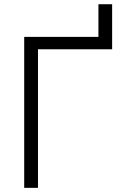

<svg xmlns="http://www.w3.org/2000/svg" viewBox="-20 -905 613 925"><path d="M96.6 0V-727.3H454.2V-884.6H520.2V-667.6H163V0Z"/></svg>

Font: Inter Zeller Light
Style: Regular
Weight: 300
Designer: Rasmus Andersson; Joe Bland
Foundry: zeller
Version: Version 3.015;git-dec3a8cb1